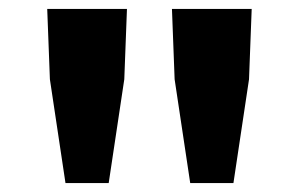

<svg xmlns="http://www.w3.org/2000/svg" viewBox="-20 -804 671 431"><path d="M127 -393H224L259 -626L265 -784H86L92 -626ZM407 -393H504L539 -626L545 -784H366L372 -626Z"/></svg>

Font: Noto Sans T Chinese Black
Style: Bold
Weight: 900
Designer: Ryoko NISHIZUKA (kana & ideographs); Paul D. Hunt (Latin, Greek & Cyrillic); Wenlong ZHANG (bopomofo); Sandoll Communica
Foundry: Adobe Systems Incorporated
Version: Version 1.000;PS 1;hotconv 1.0.78;makeotf.lib2.5.61930